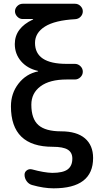

<svg xmlns="http://www.w3.org/2000/svg" viewBox="-20 -770 540 1020"><path d="M259.8 9.8Q38.1 9.8 38.1 -205.1Q38.1 -274.4 78.6 -326.2Q119.1 -377.9 181.6 -390.6Q182.6 -390.6 182.6 -391.6Q182.6 -393.6 180.7 -393.6Q125 -406.2 91.8 -444.8Q58.6 -483.4 58.6 -536.1Q58.6 -621.1 154.3 -666Q156.2 -666 156.2 -668Q156.2 -668.9 155.3 -668.9H100.6Q84 -668.9 71.8 -681.6Q59.6 -694.3 59.6 -710Q59.6 -725.6 71.8 -737.8Q84 -750 100.6 -750H378.9Q395.5 -750 407.7 -737.8Q419.9 -725.6 419.9 -710Q419.9 -693.4 408.2 -681.2Q396.5 -668.9 378.9 -668Q271.5 -662.1 218.8 -628.9Q166 -595.7 166 -542Q166 -430.7 334 -430.7H377.9Q394.5 -430.7 407.2 -418.5Q419.9 -406.2 419.9 -389.2Q419.9 -372.1 407.2 -359.9Q394.5 -347.7 377.9 -347.7H334Q244.1 -347.7 195.3 -311.5Q146.5 -275.4 146.5 -213.9Q146.5 -138.7 184.1 -105.5Q221.7 -72.3 304.7 -72.3Q387.7 -72.3 431.2 -35.2Q474.6 2 474.6 69.3Q474.6 230.5 264.6 230.5Q212.9 230.5 150.4 212.9Q132.8 208 121.6 192.4Q110.4 176.8 110.4 158.2Q110.4 143.6 122.6 134.8Q134.8 126 150.4 129.9Q214.8 147.5 257.8 148.4Q314.5 148.4 339.4 129.9Q364.3 111.3 364.3 72.3Q364.3 40 339.8 24.9Q315.4 9.8 259.8 9.8Z"/></svg>

Font: Rounded-X Mgen+ 1mn medium
Style: Regular
Weight: 500
Designer: [Source Han Sans]
Ryoko NISHIZUKA  (kana & ideographs); Paul D. Hunt (Latin, Greek & Cyrillic); Wenlong ZHANG  (bopomofo
Version: Version 1.059.20150602